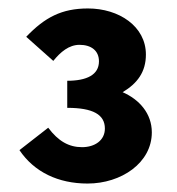

<svg xmlns="http://www.w3.org/2000/svg" viewBox="-20 -795 418 454"><path d="M187 -361C267 -361 339 -410 339 -482C339 -527 309 -560 270 -577C305 -598 325 -625 325 -666C325 -733 261 -775 188 -775C126 -775 86 -754 42 -708L106 -651C123 -672 143 -689 168 -689C196 -689 214 -675 214 -650C214 -618 185 -604 139 -604V-540C200 -540 228 -524 228 -491C228 -463 204 -447 174 -447C143 -447 118 -461 94 -493L26 -440C61 -388 118 -361 187 -361Z"/></svg>

Font: DAIFUKU Sans
Style: Bold
Weight: 700
Designer: Original font ‘Source Han Sans JP’ : Paul D. Hunt
Foundry: Daifuku
Version: Version 1.000